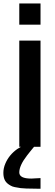

<svg xmlns="http://www.w3.org/2000/svg" viewBox="-51 -864 321 1130"><path d="M62.5 -843.8H187.5V-718.8H62.5ZM187.5 246.6H165.5Q90.3 246.1 70.8 243.2Q51.3 240.2 36.6 237.3Q21.5 234.4 12.7 229Q-12.2 215.8 -21.5 198.2Q-31.2 180.7 -31.2 153.3Q-31.2 126 -19.5 98.6Q2 47.9 49.8 13.7Q61 5.9 72.3 0H62.5V-625H187.5V0H149.4Q146 3.9 139.2 12.2Q132.3 20.5 124.5 30.3Q116.7 40 106.9 52.7Q62.5 110.4 62.5 150.9Q62.5 187 132.8 187L187.5 184.1Z"/></svg>

Font: Oswald
Style: Book
Weight: 400
Designer: vernon adams
Foundry: vernon adams
Version: Version 1.000